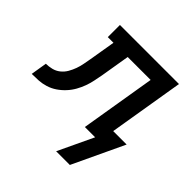

<svg xmlns="http://www.w3.org/2000/svg" viewBox="-243 -675 1030 1030"><g transform="rotate(45 272.0 -159.5)"><path d="M434 201H330L425 0H347L418 -428H244L217 -266Q212 -240 207 -214.5Q202 -189 193 -164Q184 -139 170.5 -115Q157 -91 138 -70.5Q119 -50 96 -34.5Q73 -19 47 -11Q21 -3 -4.5 -1.5Q-30 0 -56 0L-41 -92Q-20 -92 2.5 -97.5Q25 -103 43 -117.5Q61 -132 72.5 -152Q84 -172 91.5 -193Q99 -214 103 -235.5Q107 -257 111 -279L136 -428H93V-520H541L470 -92H572Z"/></g></svg>

Font: Iosevka Etoile Semibold
Style: Italic
Weight: 600
Italic angle: -9°
Designer: Belleve Invis
Foundry: Belleve Invis
Version: Version 22.1.2; ttfautohint (v1.8.4)